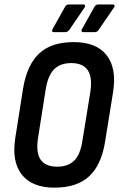

<svg xmlns="http://www.w3.org/2000/svg" viewBox="-20 -857 548 885"><path d="M231.2 8Q127.8 8 80.4 -52.2Q33.1 -112.3 50.7 -222.8L86.5 -449.8Q104.7 -558.5 160.8 -610.7Q216.8 -663 319.5 -663Q424 -663 471.3 -602.8Q518.7 -542.7 501.1 -431.6L464.6 -205.2Q447.4 -96.5 390.9 -44.3Q334.4 8 231.2 8ZM242.4 -88.7Q293.9 -88.7 322.3 -117Q350.8 -145.3 360 -209.4L396.1 -431.2Q406.9 -500.5 384.6 -533.2Q362.4 -565.9 309.3 -566.3Q257.9 -566.3 229.4 -537.7Q201 -509.1 190.7 -445L155.7 -223.8Q144.5 -154.9 166.6 -122Q188.7 -89.1 242.4 -88.7ZM227.7 -708.8Q222.1 -708.8 220.4 -713.1Q218.8 -717.4 222.1 -722.6L279.5 -825.1Q285.7 -836.5 298.1 -836.5H363.9Q370.1 -836.5 371.8 -832.2Q373.5 -827.9 369.7 -822.1L299.7 -719.6Q291.5 -708.8 280.6 -708.8ZM363.5 -708.8Q357.7 -708.8 356 -713.1Q354.3 -717.4 357.7 -722.6L415.1 -825.1Q421.3 -836.5 433.3 -836.5H499.5Q506.2 -836.5 507.9 -832.2Q509.6 -827.9 505.2 -822.1L434.9 -719.6Q428.3 -708.8 416.2 -708.8Z"/></svg>

Font: Sofia Sans Condensed
Style: Italic
Weight: 400
Italic angle: -9°
Designer: Botio Nikoltchev, Ani Petrova
Foundry: lettersoup
Version: Version 4.101